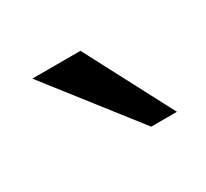

<svg xmlns="http://www.w3.org/2000/svg" viewBox="-53 -832 326 304"><g transform="rotate(-30 110.5 -680.0)"><path d="M115 -760 199 -600H152L27 -760Z"/></g></svg>

Font: Rising Sun Light
Style: Regular
Weight: 300
Designer: Matt McInerney, Pablo Impallari, Rodrigo Fuenzalida (Raleway font), Stephen Hutchings (Greek), Cristiano Sobral (main ch
Foundry: The Rising Sun Project Authors
Version: Version 4.327; ttfautohint (v1.8.4.7-5d5b-dirty)